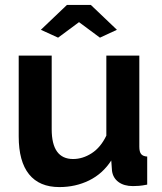

<svg xmlns="http://www.w3.org/2000/svg" viewBox="-20 -750 658 780"><path d="M146 -629 252 -730H349L455 -629L386 -597L301 -660L216 -597ZM221 10Q140 10 98 -42Q56 -94 56 -196V-524H190V-225Q190 -104 277 -104Q316 -104 352.5 -127.5Q389 -151 412 -199V-524H546V-154Q546 -133 553.5 -124Q561 -115 578 -114V0Q558 4 544.5 5Q531 6 520 6Q484 6 461.5 -10.5Q439 -27 435 -56L432 -98Q397 -44 342 -17Q287 10 221 10Z"/></svg>

Font: Oxford Sans
Style: Bold
Weight: 700
Designer: Matt McInerney, Pablo Impallari, Rodrigo Fuenzalida
Foundry: Matt McInerney, Pablo Impallari, Rodrigo Fuenzalida
Version: Version 3.000g; ttfautohint (v1.5) -l 8 -r 28 -G 28 -x 14 -D